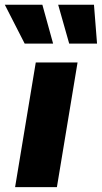

<svg xmlns="http://www.w3.org/2000/svg" viewBox="-59 -774 421 794"><path d="M3.4 0 88.9 -515.6H261.7L176.3 0ZM43 -593.8 -39.1 -754.4H116.2L160.6 -593.8ZM227.1 -593.8 181.6 -754.4H329.6L342.3 -593.8Z"/></svg>

Font: Inter Display Extra Bold
Style: Italic
Weight: 800
Italic angle: -9.39999°
Designer: Rasmus Andersson
Foundry: rsms
Version: Version 4.000;git-4fc901f